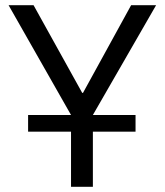

<svg xmlns="http://www.w3.org/2000/svg" viewBox="-20 -718 633 738"><path d="M253 0H337V-212H501V-276H337L580 -698H484L299 -361H296L109 -698H13L253 -276H88V-212H253Z"/></svg>

Font: LVC Sans
Style: Regular
Weight: 400
Designer: Mike Abbink, Paul van der Laan, Pieter van Rosmalen
Foundry: Bold Monday
Version: Version 3.0